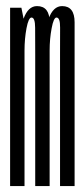

<svg xmlns="http://www.w3.org/2000/svg" viewBox="-20 -626 284 646"><path d="M14 0H62.5V-547L52 -600H14ZM98.5 0H147V-442Q147 -497 147 -551.2Q147 -605.5 104.5 -605.5Q74.5 -605.5 59.2 -562.8Q44 -520 44 -482L62.5 -456Q62.5 -495.5 69.2 -531.2Q76 -567 86 -567Q98 -567 98.2 -533.2Q98.5 -499.5 98.5 -444.5ZM182 0H231V-442Q231 -496.5 231 -551Q231 -605.5 189 -605.5Q159 -605.5 143.5 -562.8Q128 -520 128 -482L147 -456Q147 -495.5 153.8 -531.2Q160.5 -567 170 -567Q182.5 -567 182.2 -533.2Q182 -499.5 182 -444.5Z"/></svg>

Font: Anybody UltraCondensed Light
Style: Regular
Weight: 300
Width: 1
Version: Version 1.113;gftools[0.9.25]